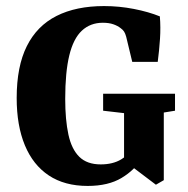

<svg xmlns="http://www.w3.org/2000/svg" viewBox="-20 -603 620 633"><path d="M269 10Q193 10 141 -24.5Q89 -59 62 -124Q35 -189 35 -280Q35 -384 68.5 -451Q102 -518 166.5 -550.5Q231 -583 323 -583Q373 -583 421.5 -573.5Q470 -564 507 -549Q510 -513 507.5 -475Q505 -437 500 -399H416L396 -482Q393 -493 389 -499Q385 -505 378 -510Q368 -518 353.5 -523Q339 -528 319 -528Q278 -528 250 -502Q222 -476 208.5 -420.5Q195 -365 195 -277Q195 -208 205.5 -159.5Q216 -111 241.5 -86Q267 -61 312 -61Q352 -61 379.5 -77.5Q407 -94 424 -120L446 -80Q425 -43 381 -16.5Q337 10 269 10ZM494 6 416 -53H389V-230L320 -238V-294H557V-238L520 -232V-9Z"/></svg>

Font: Yrsa
Style: Bold
Weight: 700
Version: Version 2.004